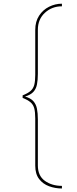

<svg xmlns="http://www.w3.org/2000/svg" viewBox="-20 -812 427 1065"><path d="M323.5 -777Q268 -777 229 -741Q190 -705 190 -647V-402Q190 -368 185 -343.2Q180 -318.5 164.8 -302Q149.5 -285.5 117.5 -276V-277Q149.5 -268 164.8 -251Q180 -234 185 -209Q190 -184 190 -150Q190 -121 190 -84.2Q190 -47.5 190 -9.5Q190 21.5 190 51.2Q190 81 190 105.5Q190 163.5 229 191.2Q268 219 323.5 219V233.5Q286 233.5 252 221Q218 208.5 196.8 180.8Q175.5 153 175.5 106.5Q175.5 81.5 175.5 51.8Q175.5 22 175.5 -9.5Q175.5 -48.5 175.5 -86.8Q175.5 -125 175.5 -155.5Q175.5 -190.5 170 -211Q164.5 -231.5 149.5 -244.5Q134.5 -257.5 105.5 -269V-283Q134.5 -294.5 149.5 -307.5Q164.5 -320.5 170 -341.2Q175.5 -362 175.5 -396.5V-646Q175.5 -692.5 196.8 -725Q218 -757.5 252 -774.5Q286 -791.5 323.5 -791.5Z"/></svg>

Font: Epilogue Thin
Style: Regular
Weight: 250
Designer: Tyler Finck
Foundry: Etcetera Type Co
Version: Version 2.111